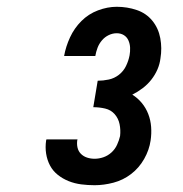

<svg xmlns="http://www.w3.org/2000/svg" viewBox="-20 -863 540 566"><path d="M259 -317Q239 -317 219.5 -319.5Q200 -322 182.5 -329Q165 -336 150.5 -347.5Q136 -359 127.5 -375Q119 -391 116 -410Q113 -429 116 -449Q116 -450 116.5 -451Q117 -452 117 -452H209Q209 -452 208.5 -451.5Q208 -451 208 -451Q206 -439 208.5 -428Q211 -417 218.5 -409.5Q226 -402 236.5 -398.5Q247 -395 259 -395Q272 -395 285 -399.5Q298 -404 308.5 -413.5Q319 -423 325 -436Q331 -449 334 -462Q336 -480 332.5 -497Q329 -514 318 -526.5Q307 -539 290 -543Q273 -547 255 -547L268 -625Q284 -625 300.5 -628.5Q317 -632 330.5 -642.5Q344 -653 351.5 -668.5Q359 -684 362 -700Q364 -711 363.5 -722.5Q363 -734 358.5 -744Q354 -754 345 -759.5Q336 -765 324 -765Q312 -765 300.5 -759.5Q289 -754 280.5 -744Q272 -734 267.5 -722Q263 -710 261 -698H169Q174 -726 186.5 -753Q199 -780 220 -801Q241 -822 269 -832.5Q297 -843 324 -843Q355 -843 383 -833.5Q411 -824 429 -802Q447 -780 452.5 -750.5Q458 -721 453 -691Q451 -674 444 -658Q437 -642 426 -628Q415 -614 400.5 -603Q386 -592 370 -584Q386 -574 398 -559.5Q410 -545 417 -527Q424 -509 425.5 -489Q427 -469 424 -449Q420 -421 405 -394.5Q390 -368 366.5 -350Q343 -332 314.5 -324.5Q286 -317 259 -317Z"/></svg>

Font: Iosevka SS04 Extrabold Oblique
Style: Regular
Weight: 800
Italic angle: -9°
Monospace: yes
Designer: Belleve Invis
Foundry: Belleve Invis
Version: Version 19.0.0; ttfautohint (v1.8.4)